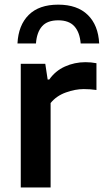

<svg xmlns="http://www.w3.org/2000/svg" viewBox="-20 -826 457 846"><path d="M71.5 0V-545H179.5L190 -475.5H197Q223.5 -513.5 266 -532.8Q308.5 -552 356.5 -552Q381.5 -552 405 -547.5V-429.5Q392 -431.5 377.5 -432.5Q363 -433.5 349 -433.5Q311.5 -433.5 270 -418.5Q228.5 -403.5 203 -372V0ZM57 -634.5Q61 -715 106.5 -760.2Q152 -805.5 236.5 -805.5Q320.5 -805.5 366.8 -760.2Q413 -715 417 -634.5H335.5Q331.5 -683.5 307.8 -710Q284 -736.5 236.5 -736.5Q188.5 -736.5 165.2 -710Q142 -683.5 138.5 -634.5Z"/></svg>

Font: Encode Sans Semi Expanded SemiBold
Style: Regular
Weight: 600
Width: 6
Designer: Multiple Designers
Foundry: Impallari Type
Version: Version 3.000; ttfautohint (v1.8.3) -l 8 -r 50 -G 200 -x 14 